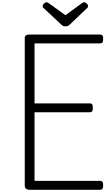

<svg xmlns="http://www.w3.org/2000/svg" viewBox="-20 -1709 1013 1729"><path d="M247 0Q225 0 214 -10Q203 -20 203 -40V-1370Q203 -1384 214 -1391Q225 -1398 247 -1398H881Q896 -1398 902.5 -1389.5Q909 -1381 909 -1358Q909 -1336 902.5 -1327Q896 -1318 881 -1318H291V-778H789Q804 -778 810 -769.5Q816 -761 816 -738Q816 -716 810 -707Q804 -698 789 -698H291V-80H881Q896 -80 902.5 -71.5Q909 -63 909 -40Q909 -18 902.5 -9Q896 0 881 0ZM738 -1689Q748 -1689 760.5 -1677.5Q773 -1666 773 -1655Q773 -1653 772.5 -1649Q772 -1645 767 -1639L613 -1492Q606 -1486 597.5 -1479Q589 -1472 569 -1472Q550 -1472 542 -1479Q534 -1486 527 -1492L370 -1639Q364 -1645 364 -1649Q364 -1653 364 -1655Q364 -1666 376.5 -1677.5Q389 -1689 399 -1689Q405 -1689 411 -1685.5Q417 -1682 424 -1677L569 -1572L713 -1677Q721 -1682 726 -1685.5Q731 -1689 738 -1689Z"/></svg>

Font: Playwrite FR Trad
Style: Regular
Weight: 400
Designer: Veronika Burian, José Scaglione
Foundry: TypeTogether
Version: Version 1.000